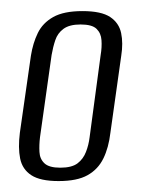

<svg xmlns="http://www.w3.org/2000/svg" viewBox="-20 -593 254 346"><path d="M85.6 -266.7Q52.5 -266.7 36.4 -277.3Q20.3 -287.8 16.3 -307.3Q12.4 -326.7 15.8 -353.8L35.7 -492.6Q39.3 -515.3 48.1 -533.4Q56.9 -551.6 75.9 -562.3Q94.9 -573 128.6 -573Q162.6 -573 178.6 -562.3Q194.5 -551.6 198.3 -533.4Q202.1 -515.3 198.5 -492.6L179 -354.1Q175.8 -326.7 166.2 -307.3Q156.6 -287.8 137.8 -277.3Q119 -266.7 85.6 -266.7ZM88.6 -290.8Q109.4 -290.8 119.8 -298.7Q130.1 -306.6 134.9 -319.2Q139.8 -331.7 141.5 -345.8L161.4 -493.9Q163.8 -508 162.9 -520.5Q162.1 -533.1 154 -541Q146 -548.9 125.2 -548.9Q105.1 -548.9 94.4 -541Q83.7 -533.1 79.6 -520.5Q75.4 -508 73 -493.9L52.1 -345.8Q50.4 -331.7 51.1 -319.2Q51.7 -306.6 60.1 -298.7Q68.5 -290.8 88.6 -290.8Z"/></svg>

Font: Alumni Sans SC Thin
Style: Italic
Weight: 100
Italic angle: -8°
Designer: Robert E. Leuschke
Foundry: Robert E. Leuschke
Version: Version 1.016